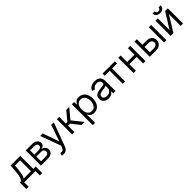

<svg xmlns="http://www.w3.org/2000/svg" viewBox="502 -2695 4868 4868"><g transform="rotate(-45 2936.0 -261.0)"><path d="M18.5 156.2V-78.1H63.9Q80.6 -95.5 92.7 -115.8Q104.8 -136 113.8 -163.9Q122.9 -191.8 129.3 -232.1Q135.7 -272.4 140.6 -329.5L159.1 -545.5H505.7V-78.1H589.5V156.2H505.7V0H102.3V156.2ZM159.1 -78.1H421.9V-467.3H237.2L223 -329.5Q214.1 -244 201 -180Q187.9 -116.1 159.1 -78.1Z M700.3 0V-545.5H923.3Q1011.4 -545.5 1063.2 -505.7Q1115.1 -465.9 1115.1 -400.6Q1115.1 -350.9 1085.6 -323.7Q1056.1 -296.5 1009.9 -286.9Q1040.1 -282.7 1068.7 -265.6Q1097.3 -248.6 1116.1 -218.9Q1134.9 -189.3 1134.9 -146.3Q1134.9 -104.4 1113.6 -71.4Q1092.3 -38.4 1052.6 -19.2Q1012.8 0 957.4 0ZM779.8 -76.7H957.4Q1000.7 -76.7 1025.2 -97.3Q1049.7 -117.9 1049.7 -153.4Q1049.7 -195.7 1025.2 -220Q1000.7 -244.3 957.4 -244.3H779.8ZM779.8 -316.8H923.3Q957 -316.8 981.2 -326.2Q1005.3 -335.6 1018.3 -353.2Q1031.2 -370.7 1031.2 -394.9Q1031.2 -429.3 1002.5 -449Q973.7 -468.8 923.3 -468.8H779.8Z M1315.3 204.5Q1294 204.5 1277.3 201.2Q1260.7 197.8 1254.3 194.6L1275.6 120.7Q1306.1 128.6 1329.5 126.4Q1353 124.3 1371.3 105.6Q1389.6 87 1404.8 45.5L1420.5 2.8L1218.7 -545.5H1309.7L1460.2 -110.8H1465.9L1616.5 -545.5H1707.4L1475.9 79.5Q1460.2 121.8 1437.1 149.7Q1414.1 177.6 1383.7 191.1Q1353.3 204.5 1315.3 204.5Z M1818.2 0V-545.5H1902V-308.2H1957.4L2153.4 -545.5H2261.4L2041.2 -282.7L2264.2 0H2156.2L1977.3 -230.1H1902V0Z M2355.1 204.5V-545.5H2436.1V-458.8H2446Q2455.3 -473 2471.8 -495.2Q2488.3 -517.4 2519.4 -535Q2550.4 -552.6 2603.7 -552.6Q2672.6 -552.6 2725.1 -518.1Q2777.7 -483.7 2807.2 -420.5Q2836.6 -357.2 2836.6 -271.3Q2836.6 -184.7 2807.2 -121.3Q2777.7 -57.9 2725.5 -23.3Q2673.3 11.4 2605.1 11.4Q2552.6 11.4 2521 -6.2Q2489.3 -23.8 2472.3 -46.3Q2455.3 -68.9 2446 -83.8H2438.9V204.5ZM2437.5 -272.7Q2437.5 -210.9 2455.6 -163.9Q2473.7 -116.8 2508.5 -90.4Q2543.3 -63.9 2593.8 -63.9Q2646.3 -63.9 2681.6 -91.8Q2717 -119.7 2734.9 -167.1Q2752.8 -214.5 2752.8 -272.7Q2752.8 -330.3 2735.3 -376.6Q2717.7 -422.9 2682.4 -450.1Q2647 -477.3 2593.8 -477.3Q2542.6 -477.3 2507.8 -451.5Q2473 -425.8 2455.3 -379.8Q2437.5 -333.8 2437.5 -272.7Z M3125 12.8Q3073.2 12.8 3030.9 -6.9Q2988.6 -26.6 2963.8 -64.1Q2938.9 -101.6 2938.9 -154.8Q2938.9 -201.7 2957.4 -231Q2975.9 -260.3 3006.7 -277Q3037.6 -293.7 3075.1 -302Q3112.6 -310.4 3150.6 -315.3Q3200.3 -321.7 3231.4 -325.1Q3262.4 -328.5 3276.8 -336.6Q3291.2 -344.8 3291.2 -365.1V-367.9Q3291.2 -420.5 3262.6 -449.6Q3234 -478.7 3176.1 -478.7Q3116.1 -478.7 3082 -452.4Q3047.9 -426.1 3034.1 -396.3L2954.5 -424.7Q2975.9 -474.4 3011.5 -502.3Q3047.2 -530.2 3089.7 -541.4Q3132.1 -552.6 3173.3 -552.6Q3199.6 -552.6 3233.8 -546.3Q3268.1 -540.1 3300.2 -521Q3332.4 -501.8 3353.7 -463.1Q3375 -424.4 3375 -359.4V0H3291.2V-73.9H3286.9Q3278.4 -56.1 3258.5 -35.9Q3238.6 -15.6 3205.6 -1.4Q3172.6 12.8 3125 12.8ZM3137.8 -62.5Q3187.5 -62.5 3221.8 -82Q3256 -101.6 3273.6 -132.5Q3291.2 -163.4 3291.2 -197.4V-274.1Q3285.9 -267.8 3267.9 -262.6Q3250 -257.5 3226.7 -253.7Q3203.5 -250 3181.6 -247.3Q3159.8 -244.7 3146.3 -242.9Q3113.6 -238.6 3085.4 -229.2Q3057.2 -219.8 3040 -201.2Q3022.7 -182.5 3022.7 -150.6Q3022.7 -106.9 3055.2 -84.7Q3087.7 -62.5 3137.8 -62.5Z M3454.5 -467.3V-545.5H3897.7V-467.3H3718.8V0H3634.9V-467.3Z M4384.9 -311.1V-233H4083.8V-311.1ZM4103.7 -545.5V0H4019.9V-545.5ZM4448.9 -545.5V0H4365.1V-545.5Z M4674.7 -348H4831Q4926.8 -348 4977.6 -299.4Q5028.4 -250.7 5028.4 -176.1Q5028.4 -127.1 5005.7 -87.2Q4983 -47.2 4938.9 -23.6Q4894.9 0 4831 0H4602.3V-545.5H4686.1V-78.1H4831Q4880.7 -78.1 4912.6 -104.4Q4944.6 -130.7 4944.6 -171.9Q4944.6 -215.2 4912.6 -242.5Q4880.7 -269.9 4831 -269.9H4674.7ZM5115.1 0V-545.5H5198.9V0Z M5436.1 -123.6 5698.9 -545.5H5795.5V0H5711.6V-421.9L5450.3 0H5352.3V-545.5H5436.1ZM5643.5 -727.3H5721.6Q5721.6 -669.7 5681.8 -633.2Q5642 -596.6 5573.9 -596.6Q5506.7 -596.6 5467.2 -633.2Q5427.6 -669.7 5427.6 -727.3H5505.7Q5505.7 -699.6 5521.1 -678.6Q5536.6 -657.7 5573.9 -657.7Q5611.2 -657.7 5627.3 -678.6Q5643.5 -699.6 5643.5 -727.3Z"/></g></svg>

Font: InterMG
Style: Regular
Weight: 400
Designer: Rasmus Andersson
Foundry: rsms
Version: Version 3.019;December 26, 2023;FontCreator 15.0.0.2955 64-b